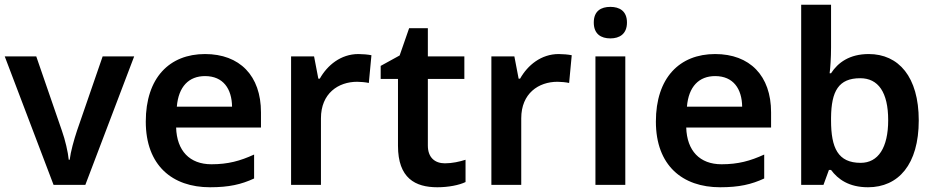

<svg xmlns="http://www.w3.org/2000/svg" viewBox="-20 -780 3945 810"><path d="M206 0H340L546 -542H413L305 -229C292 -190 278 -140 274 -106H270C267 -138 255 -190 241 -229L133 -542H0Z M845 -552C695 -552 595 -452 595 -267C595 -82 707 10 866 10C946 10 998 -2 1052 -27V-128C993 -101 942 -87 872 -87C780 -87 726 -144 723 -242H1081V-306C1081 -461 991 -552 845 -552ZM845 -459C922 -459 958 -405 959 -330H726C733 -415 777 -459 845 -459Z M1492 -552C1418 -552 1361 -505 1329 -448H1323L1305 -542H1208V0H1334V-281C1334 -386 1407 -435 1487 -435C1501 -435 1523 -433 1536 -430L1547 -547C1533 -550 1509 -552 1492 -552Z M1857 -91C1815 -91 1785 -115 1785 -166V-447H1939V-542H1785V-661H1706L1666 -546L1586 -502V-447H1659V-165C1659 -28 1732 10 1825 10C1872 10 1917 1 1944 -12V-106C1919 -98 1888 -91 1857 -91Z M2337 -552C2263 -552 2206 -505 2174 -448H2168L2150 -542H2053V0H2179V-281C2179 -386 2252 -435 2332 -435C2346 -435 2368 -433 2381 -430L2392 -547C2378 -550 2354 -552 2337 -552Z M2555 -751C2516 -751 2485 -734 2485 -685C2485 -636 2516 -618 2555 -618C2593 -618 2625 -636 2625 -685C2625 -734 2593 -751 2555 -751ZM2618 -542H2492V0H2618Z M2997 -552C2847 -552 2747 -452 2747 -267C2747 -82 2859 10 3018 10C3098 10 3150 -2 3204 -27V-128C3145 -101 3094 -87 3024 -87C2932 -87 2878 -144 2875 -242H3233V-306C3233 -461 3143 -552 2997 -552ZM2997 -459C3074 -459 3110 -405 3111 -330H2878C2885 -415 2929 -459 2997 -459Z M3486 -580V-760H3360V0H3454L3477 -63H3486C3515 -24 3561 10 3642 10C3770 10 3856 -86 3856 -272C3856 -456 3771 -552 3645 -552C3564 -552 3515 -516 3486 -471H3480C3483 -493 3486 -537 3486 -580ZM3609 -450C3685 -450 3727 -391 3727 -273C3727 -157 3685 -93 3611 -93C3515 -93 3486 -156 3486 -272V-283C3487 -396 3518 -450 3609 -450Z"/></svg>

Font: Noto Sans Arabic UI SmBd
Style: Regular
Weight: 600
Designer: Monotype Design Team, Nadine Chahine and Nizar Qandah
Foundry: Monotype Imaging Inc.
Version: Version 2.010